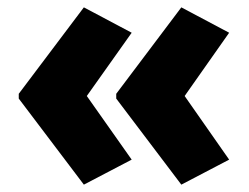

<svg xmlns="http://www.w3.org/2000/svg" viewBox="-20 -542 677 522"><path d="M31 -287 208 -522 338 -453 216 -281 338 -108 208 -40 31 -274ZM296 -287 473 -522 603 -453 482 -281 603 -108 473 -40 296 -274Z"/></svg>

Font: Noto Sans Gurmukhi SemiCondensed Black
Style: Regular
Weight: 900
Width: 4
Designer: Jelle Bosma - Monotype Design Team
Foundry: Monotype Imaging Inc.
Version: Version 2.004; ttfautohint (v1.8.4.7-5d5b)